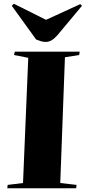

<svg xmlns="http://www.w3.org/2000/svg" viewBox="-20 -1006 458 1026"><path d="M131 -697 55 -712 59 -730H406L403 -712L327 -700L302 -28L389 -18L387 0H19L21 -18L103 -28ZM43 -975 54 -986 226 -900 409 -984 418 -975 287 -818Q256 -782 225 -782Q210 -782 198 -786Q186 -790 173 -795Z"/></svg>

Font: Literata 72pt ExtraBold
Style: Italic
Weight: 800
Italic angle: -2°
Designer: Latin by Veronika Burian and Jose Scaglione. Greek by Irene Vlachou. Cyrillic by Vera Evstafieva
Foundry: TypeTogether
Version: Version 3.002